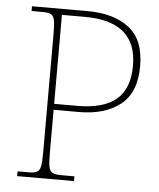

<svg xmlns="http://www.w3.org/2000/svg" viewBox="-52 -759 666 804"><g transform="rotate(5 281.5 -357.0)"><path d="M50 0V-20H96Q120 -20 131.5 -26Q143 -32 146.5 -51Q150 -70 150 -108V-606Q150 -645 146.5 -663.5Q143 -682 131.5 -688Q120 -694 96 -694H50V-714H285Q393 -714 458 -664.5Q523 -615 523 -503Q523 -392 458 -341Q393 -290 285 -290H178V-108Q178 -70 181.5 -51Q185 -32 197 -26Q209 -20 233 -20H289V0ZM178 -315H275Q385 -315 439 -360.5Q493 -406 493 -503Q493 -689 275 -689H178Z"/></g></svg>

Font: Noto Serif Thin
Style: Regular
Weight: 100
Designer: Monotype Design Team
Foundry: Monotype Imaging Inc.
Version: Version 2.015